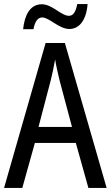

<svg xmlns="http://www.w3.org/2000/svg" viewBox="-20 -927 547 947"><path d="M94 -783H145C152 -820 166 -841 188 -841C223 -841 271 -784 322 -784C372 -784 406 -829 412 -907H361C354 -871 343 -849 320 -849C282 -849 238 -906 186 -906C127 -906 101 -850 94 -783ZM416 0H506L300 -715H205L0 0H90L152 -222H354ZM274 -530 335 -301H170L230 -530C238 -562 246 -600 252 -634C256 -605 267 -560 274 -530Z"/></svg>

Font: Noto Sans Malayalam Condensed
Style: Regular
Weight: 400
Width: 3
Designer: Jelle Bosma - Monotype Design Team
Foundry: Monotype Imaging Inc.
Version: Version 2.104